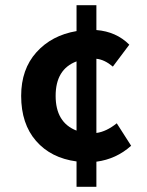

<svg xmlns="http://www.w3.org/2000/svg" viewBox="-20 -675 563 735"><path d="M482 -117Q425 -66 349 -56V40H273V-57Q175 -70 118 -135.5Q61 -201 61 -308Q61 -410 119.5 -475Q178 -540 273 -556V-655H349V-560Q425 -554 475 -504L412 -420Q380 -447 349 -450V-166Q387 -171 427 -203ZM273 -175V-440Q193 -410 193 -308Q193 -206 273 -175Z"/></svg>

Font: Assistant
Style: Bold
Weight: 700
Designer: Hebrew By Ben Nathan, Latin by Paul Hunt
Version: Version 2.001;PS 002.001;hotconv 1.0.88;makeotf.lib2.5.64775